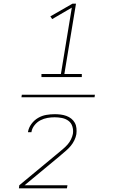

<svg xmlns="http://www.w3.org/2000/svg" viewBox="-20 -868 640 1056"><path d="M208 -444V-461H315L375 -826L267 -763L257 -778L379 -848H398L334 -461H430V-444ZM500 -333H98L100 -347H502ZM84 168 86 151 302 -28Q315 -39 328 -50Q341 -61 352 -73.5Q363 -86 370.5 -101.5Q378 -117 381 -132Q381 -132 381 -132Q381 -132 381 -132Q381 -133 381 -133Q381 -133 381 -133Q384 -153 378 -172.5Q372 -192 356.5 -203.5Q341 -215 321 -219Q301 -223 281 -223Q261 -223 241 -219.5Q221 -216 202.5 -206.5Q184 -197 170 -179.5Q156 -162 153 -142Q153 -142 153 -141.5Q153 -141 153 -141H134Q134 -141 134 -141.5Q134 -142 134 -143Q138 -166 153 -186.5Q168 -207 189.5 -219.5Q211 -232 234.5 -236Q258 -240 281 -240Q297 -240 313.5 -238Q330 -236 345 -230.5Q360 -225 372 -215.5Q384 -206 391.5 -192.5Q399 -179 400.5 -162.5Q402 -146 400 -130Q397 -113 389 -96.5Q381 -80 369.5 -66Q358 -52 344 -40Q330 -28 316 -16L315 -15Q315 -15 314.5 -15Q314 -15 314 -14L115 151H351L348 168Z"/></svg>

Font: Iosevka SS04 Thin Extended
Style: Italic
Weight: 100
Width: 7
Italic angle: -9°
Monospace: yes
Designer: Belleve Invis
Foundry: Belleve Invis
Version: Version 19.0.0; ttfautohint (v1.8.4)